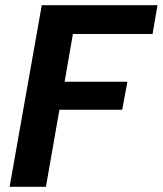

<svg xmlns="http://www.w3.org/2000/svg" viewBox="-20 -720 627 740"><path d="M17 0 141 -700H587L568 -589H261L229 -405H471L451 -297H209L157 0Z"/></svg>

Font: DM Sans 28pt ExtraBold
Style: Italic
Weight: 800
Italic angle: -10°
Version: Version 4.004;gftools[0.9.30]